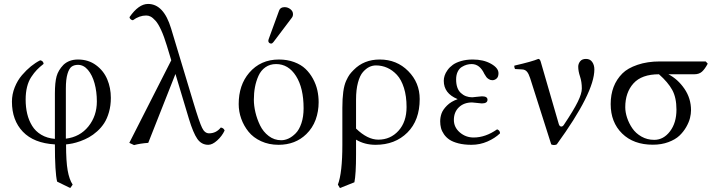

<svg xmlns="http://www.w3.org/2000/svg" viewBox="-20 -718 3621 965"><path d="M466.8 -208Q466.8 -257.3 455.3 -299.1Q443.8 -340.8 422.1 -366.5Q400.4 -392.1 372.1 -392.1Q352.5 -392.1 339.8 -382.8Q327.1 -373.5 319.1 -346.4Q311 -319.3 311 -272.9V-21Q381.8 -29.8 424.3 -82.5Q466.8 -135.3 466.8 -208ZM312 7.8Q312 93.3 320.1 138.7Q328.1 184.1 345.2 210L333 227.1L267.1 194.8Q255.9 148.9 255.9 7.8Q149.9 1.5 95 -55.9Q40 -113.3 40 -207Q40 -244.1 54 -279.1Q67.9 -314 90.3 -340.1Q112.8 -366.2 135.7 -384.8Q158.7 -403.3 182.1 -415Q197.8 -412.1 199.2 -397Q179.2 -381.3 165.3 -366.9Q151.4 -352.5 137.2 -331.1Q123 -309.6 116 -281Q108.9 -252.4 108.9 -217.8Q108.9 -179.2 116.7 -146.2Q124.5 -113.3 141.4 -85.7Q158.2 -58.1 187.3 -40.8Q216.3 -23.4 255.9 -20V-248Q255.9 -303.7 264.4 -334.5Q272.9 -365.2 298.8 -392.1Q327.1 -418.9 372.1 -418.9Q424.3 -418.9 462.6 -390.6Q501 -362.3 519 -319.3Q537.1 -276.4 537.1 -226.1Q537.1 -187.5 527.8 -154.8Q518.6 -122.1 503.7 -99.1Q488.8 -76.2 468.3 -57.9Q447.8 -39.6 427.2 -28.1Q406.7 -16.6 384 -8.5Q361.3 -0.5 344.5 2.9Q327.6 6.3 312 7.8Z M1108.9 -62Q1095.7 -33.7 1071.5 -12Q1047.4 9.8 1026.9 9.8Q992.7 9.8 971.9 -19.8Q951.2 -49.3 929.7 -120.1L861.8 -346.2L725.1 0Q684.6 2.9 653.8 11.2L629.9 0L840.8 -415L818.8 -487.8Q804.7 -534.7 790 -566.7Q775.4 -598.6 761.7 -613.8Q748 -628.9 737.3 -634.5Q726.6 -640.1 714.8 -640.1Q680.2 -640.1 647.9 -616.2Q642.6 -617.7 640.6 -618.4Q638.7 -619.1 635.3 -622.6Q631.8 -626 630.9 -631.8Q676.8 -698.2 724.1 -698.2Q802.7 -698.2 839.8 -575.2L951.7 -204.1Q981.9 -103.5 995.6 -75.7Q1008.8 -47.9 1030.8 -47.9Q1066.4 -47.9 1089.8 -77.1Q1104.5 -74.7 1108.9 -62Z M1410.6 -682.1Q1426.3 -682.1 1439.5 -671.9Q1452.6 -661.6 1452.6 -647Q1452.6 -636.2 1446.8 -628.9L1354.5 -506.8Q1348.6 -499 1342.8 -499Q1336.9 -499 1332.8 -502.9Q1328.6 -506.8 1328.6 -512.2Q1328.6 -516.1 1330.6 -522L1382.8 -665Q1388.7 -682.1 1410.6 -682.1ZM1179.7 -194.8Q1179.7 -290.5 1232.4 -352.1Q1289.6 -418.9 1381.8 -418.9Q1423.8 -418.9 1458.5 -406Q1493.2 -393.1 1515.4 -371.8Q1537.6 -350.6 1553 -322.3Q1568.4 -293.9 1575 -264.4Q1581.5 -234.9 1581.5 -204.1Q1581.5 -158.2 1566.4 -116.2Q1550.8 -74.2 1519.5 -43.9Q1464.4 9.8 1379.9 9.8Q1331.5 9.8 1292.2 -8.3Q1252.9 -26.4 1229 -56.2Q1205.1 -85.9 1192.4 -121.6Q1179.7 -157.2 1179.7 -194.8ZM1367.7 -396Q1336.9 -396 1314.2 -380.1Q1291.5 -364.3 1279.3 -337.2Q1267.1 -310.1 1261.5 -280.3Q1255.9 -250.5 1255.9 -216.8Q1255.9 -187 1263.7 -153.6Q1271.5 -120.1 1287.1 -87.9Q1302.7 -55.7 1330.6 -34.4Q1358.4 -13.2 1393.6 -13.2Q1411.6 -13.2 1430.2 -21.7Q1448.7 -30.3 1466.3 -48.1Q1483.9 -65.9 1494.9 -98.6Q1505.9 -131.3 1505.9 -173.8Q1505.9 -275.9 1467.8 -335.9Q1429.7 -396 1367.7 -396Z M1761.2 198.2 1688.5 227.1 1678.2 210Q1700.7 150.9 1700.7 9.8V-175.8Q1700.7 -222.7 1705.3 -256.6Q1710 -290.5 1719.7 -311.8Q1729.5 -333 1737.1 -343.3Q1744.6 -353.5 1757.3 -366.2Q1808.6 -418.9 1888.7 -418.9Q1974.1 -418.9 2031.7 -360.8Q2089.4 -302.7 2089.4 -220.2Q2089.4 -113.3 2027.6 -51.8Q1965.8 9.8 1867.7 9.8Q1812.5 9.8 1769.5 -16.1V58.1Q1769.5 157.7 1761.2 198.2ZM2023.4 -180.2Q2023.4 -234.4 2010.3 -276.1Q1997.1 -317.9 1974.9 -341.8Q1952.6 -365.7 1926 -377.4Q1899.4 -389.2 1869.6 -389.2Q1852.5 -389.2 1836.4 -381.6Q1820.3 -374 1804.4 -356.2Q1788.6 -338.4 1779.1 -302.7Q1769.5 -267.1 1769.5 -217.8V-71.8Q1827.1 -16.1 1881.3 -16.1Q1942.4 -16.1 1982.9 -60.8Q2023.4 -105.5 2023.4 -180.2Z M2261.2 -115.2Q2261.2 -78.1 2291 -52.5Q2320.8 -26.9 2360.4 -26.9Q2419.9 -26.9 2478.5 -67.9Q2493.2 -62.5 2493.2 -47.9Q2467.8 -23.4 2429.9 -6.8Q2392.1 9.8 2349.6 9.8Q2313 9.8 2284.9 2.7Q2256.8 -4.4 2239.7 -15.6Q2222.7 -26.9 2211.7 -42.7Q2200.7 -58.6 2196.5 -74.5Q2192.4 -90.3 2192.4 -107.9Q2192.4 -128.4 2199.2 -147.7Q2206.1 -167 2226.6 -187.5Q2247.1 -208 2279.3 -219.2V-220.2Q2210.4 -248.5 2210.4 -312Q2210.4 -324.2 2214.6 -337.6Q2218.8 -351.1 2229.5 -366Q2240.2 -380.9 2256.1 -392.3Q2272 -403.8 2298.1 -411.4Q2324.2 -418.9 2356.4 -418.9Q2409.7 -418.9 2447.5 -397.7Q2485.4 -376.5 2485.4 -350.1Q2485.4 -331.5 2475.8 -323.2Q2466.3 -314.9 2454.6 -314.9Q2444.8 -314.9 2436.8 -320.1Q2428.7 -325.2 2424.8 -330.3Q2420.9 -335.4 2414.6 -346.2Q2391.6 -396 2350.6 -396Q2337.9 -396 2325.7 -392.6Q2313.5 -389.2 2300.8 -381.3Q2288.1 -373.5 2280.3 -357.4Q2272.5 -341.3 2272.5 -318.8Q2272.5 -272.9 2295.9 -251Q2319.3 -229 2353.5 -229L2376.5 -231.4Q2399.4 -233.9 2402.3 -233.9Q2430.2 -233.9 2430.2 -216.8Q2430.2 -198.2 2401.4 -198.2Q2397.5 -198.2 2377.2 -200.7Q2356.9 -203.1 2352.5 -203.1Q2312 -203.1 2286.6 -179Q2261.2 -154.8 2261.2 -115.2Z M2644.5 -325.2Q2637.2 -347.7 2628.4 -357.9Q2619.1 -368.7 2603.5 -369.1L2568.4 -371.1Q2563.5 -380.9 2565.4 -388.2Q2654.8 -408.7 2685.5 -421.9Q2693.4 -421.9 2697.3 -409.2L2788.6 -94.2Q2791 -85.9 2795.9 -83.3Q2800.8 -80.6 2805.7 -82.8Q2810.5 -85 2813.5 -89.8Q2863.8 -165 2884 -206.5Q2904.3 -248 2904.3 -272.9Q2904.3 -306.2 2895.3 -333.3Q2886.2 -360.4 2886.2 -382.8Q2886.2 -397.5 2895.8 -409.7Q2905.3 -421.9 2925.3 -421.9Q2945.8 -421.9 2956.5 -406.5Q2967.3 -391.1 2967.3 -369.1Q2967.3 -252.4 2778.3 7.8Q2764.2 14.2 2750.5 7.8Z M3469.2 -344.7H3339.4Q3386.7 -320.3 3419.9 -272Q3453.1 -223.6 3453.1 -164.1Q3453.1 -146 3448 -125Q3442.9 -104 3429 -79.6Q3415 -55.2 3394.5 -35.9Q3374 -16.6 3339.4 -3.7Q3304.7 9.3 3261.2 9.3Q3164.1 9.3 3106.7 -47.1Q3049.3 -103.5 3049.3 -194.8Q3049.3 -290 3108.4 -349.1Q3134.8 -375.5 3184.3 -392.3Q3233.9 -409.2 3296.4 -409.2H3526.9L3537.1 -397.9Q3522.5 -370.6 3508.1 -357.7Q3493.7 -344.7 3469.2 -344.7ZM3268.1 -15.1Q3314.9 -15.1 3347.4 -57.9Q3379.9 -100.6 3379.9 -167Q3379.9 -227.5 3358.6 -266.1Q3337.4 -304.7 3292 -344.7Q3205.1 -344.7 3163.8 -298.8Q3122.6 -252.9 3122.6 -179.2Q3122.6 -153.8 3131.8 -126Q3141.1 -98.1 3158.2 -73Q3175.3 -47.9 3204.1 -31.5Q3232.9 -15.1 3268.1 -15.1Z"/></svg>

Font: Linux Libertine Display G
Style: Regular
Weight: 400
Designer: Philipp H. Poll
Foundry: Philipp H. Poll
Version: Version 5.0.9